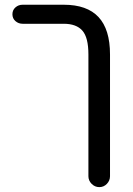

<svg xmlns="http://www.w3.org/2000/svg" viewBox="-20 -597 557 807"><path d="M351.6 143.6V-368.2Q351.6 -439.5 326.2 -468.3Q300.8 -497.1 248 -497.1H75.2Q57.6 -497.1 44.9 -508.3Q32.2 -519.5 32.2 -537.1Q32.2 -554.7 44.9 -565.9Q57.6 -577.1 75.2 -577.1H248Q345.7 -577.1 394 -525.4Q442.4 -473.6 442.4 -368.2V143.6Q442.4 162.1 429.2 175.8Q416 189.5 397.5 189.5Q378.9 189.5 365.2 175.8Q351.6 162.1 351.6 143.6Z"/></svg>

Font: jf-openhuninn-1.1
Style: Regular
Weight: 400
Designer: [Kosugi Maru]
      Designed by Motoya company      

      [Varela Round]
      Joe Prince(Latin component); Avraham Co
Foundry: justfont CO.,LTD.
Version: 1.1